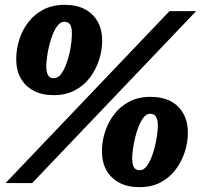

<svg xmlns="http://www.w3.org/2000/svg" viewBox="-20 -756 840 793"><path d="M277 -618Q277 -634 274 -644.5Q271 -655 264 -660.5Q257 -666 245 -666Q231 -666 219 -651.5Q207 -637 198 -614.5Q189 -592 183 -567Q177 -542 174 -518.5Q171 -495 171 -481Q171 -466 174.5 -455Q178 -444 184.5 -438.5Q191 -433 203 -433Q218 -433 230 -447.5Q242 -462 251 -484.5Q260 -507 266 -532Q272 -557 274.5 -580Q277 -603 277 -618ZM47 -512Q47 -552 59.5 -592Q72 -632 97 -664.5Q122 -697 159.5 -716.5Q197 -736 247 -736Q296 -736 330.5 -718Q365 -700 383.5 -666.5Q402 -633 402 -588Q402 -548 389 -508Q376 -468 351 -435Q326 -402 288.5 -382.5Q251 -363 202 -363Q153 -363 118.5 -381.5Q84 -400 65.5 -433Q47 -466 47 -512ZM632 -238Q632 -254 628.5 -264.5Q625 -275 618.5 -280.5Q612 -286 600 -286Q585 -286 573.5 -271.5Q562 -257 553 -234.5Q544 -212 538 -187Q532 -162 529 -139Q526 -116 526 -101Q526 -86 529 -75Q532 -64 539 -58.5Q546 -53 557 -53Q572 -53 584 -67.5Q596 -82 605 -104.5Q614 -127 620 -152Q626 -177 629 -200Q632 -223 632 -238ZM401 -132Q401 -172 414 -212Q427 -252 452 -284.5Q477 -317 514.5 -336.5Q552 -356 601 -356Q651 -356 685 -338Q719 -320 737.5 -286.5Q756 -253 756 -208Q756 -168 743 -128Q730 -88 705 -55Q680 -22 643 -2.5Q606 17 556 17Q507 17 472.5 -1.5Q438 -20 419.5 -53Q401 -86 401 -132ZM680 -710H790L113 0H3Z"/></svg>

Font: Roboto Serif ExtraBold
Style: Italic
Weight: 800
Italic angle: -10°
Version: Version 1.007